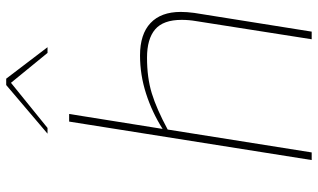

<svg xmlns="http://www.w3.org/2000/svg" viewBox="-218 -782 1001 604"><g transform="rotate(-90 282.0 -480.5)"><path d="M201 -763H225L178 -469Q230 -502 289 -521Q348 -540 409 -540Q476 -540 511 -507Q546 -474 546 -412Q546 -393 543 -370L484 0H460L517 -363Q521 -386 521 -409Q521 -467 491 -492.5Q461 -518 402 -518Q339 -518 290 -503Q241 -488 176 -453L104 0H80ZM316 -961H336L435 -831H417L323 -946L181 -831H163Z"/></g></svg>

Font: Exo Thin
Style: Italic
Weight: 250
Italic angle: -9°
Designer: Natanael Gama
Foundry: Natanael Gama
Version: Version 1.500; ttfautohint (v1.6)